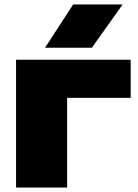

<svg xmlns="http://www.w3.org/2000/svg" viewBox="-20 -841 620 861"><path d="M566 -573V-402H177L281 -506V0H52V-573ZM308 -821H530L392 -627H182Z"/></svg>

Font: Unbounded ExtraBold
Style: Regular
Weight: 800
Designer: Luke Prowse, Jean-Baptiste Morizot, Fátima Lázaro, Florian Runge
Foundry: NaN
Version: Version 1.701;gftools[0.9.28.dev5+ged2979d]